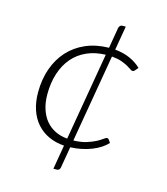

<svg xmlns="http://www.w3.org/2000/svg" viewBox="-112 -711 803 924"><g transform="rotate(15 290.0 -249.0)"><path d="M261 6Q218 3 183.5 -13Q149 -29 124.5 -56.8Q100 -84.5 87 -123.2Q74 -162 74 -210Q74 -274.5 93 -328.2Q112 -382 147.5 -421Q183 -460 233.8 -482Q284.5 -504 348.5 -505L366 -608.5Q367.5 -614.5 371.8 -619.2Q376 -624 382.5 -624H400L379.5 -504Q422.5 -500 455 -485.2Q487.5 -470.5 510.5 -448L497 -432Q494.5 -429.5 492 -428Q489.5 -426.5 485.5 -426.5Q481 -426.5 473.5 -432Q466 -437.5 453 -444.8Q440 -452 420.5 -458.8Q401 -465.5 373 -468L298 -29.5Q335.5 -30.5 362.5 -39Q389.5 -47.5 407.8 -57.2Q426 -67 436.5 -75Q447 -83 452.5 -83Q458 -83 461 -78.5L471.5 -63.5Q458.5 -49.5 440 -37.2Q421.5 -25 398.2 -15.8Q375 -6.5 348 -0.8Q321 5 292 6L274 111.5Q273 118 268.8 122.2Q264.5 126.5 258 126.5H240.5ZM119.5 -212.5Q119.5 -172 129.8 -139.8Q140 -107.5 159 -84.2Q178 -61 205.2 -47.2Q232.5 -33.5 267 -30.5L342 -468.5Q289.5 -467 248.2 -448.5Q207 -430 178.5 -396.8Q150 -363.5 134.8 -316.8Q119.5 -270 119.5 -212.5Z"/></g></svg>

Font: Lato Light
Style: Italic
Weight: 300
Italic angle: -7°
Designer: Lukasz Dziedzic
Foundry: tyPoland Lukasz Dziedzic
Version: Version 2.007; 2014-02-27